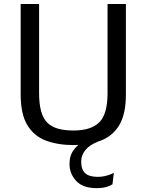

<svg xmlns="http://www.w3.org/2000/svg" viewBox="-20 -722 741 971"><path d="M352.1 11.7Q273.9 11.7 213.4 -10.5Q152.8 -32.7 118.7 -88.6Q84.5 -144.5 84.5 -244.6V-701.7H177.7V-250.5Q177.7 -142.6 219.2 -101.6Q240.7 -80.6 273.4 -71.3Q306.2 -62 351.6 -62Q440.4 -62 482.2 -103.5Q523.9 -145 523.9 -250.5V-701.7H616.7V-244.1Q616.7 -143.6 582.3 -87.9Q547.9 -32.2 488 -10.3Q428.2 11.7 352.1 11.7ZM469.7 229.5Q398.9 229.5 365.2 192.9Q331.5 156.2 331.5 107.4Q331.5 64 353.3 35.4Q375 6.8 407.7 -10.3Q440.4 -27.3 474.1 -35.6V-4.9Q433.1 10.7 411.9 36.9Q390.6 63 390.6 95.2Q390.6 136.2 411.1 154.3Q431.6 172.4 474.1 172.4Q492.2 172.4 506.8 169.2Q521.5 166 532.7 162.1Q545.9 157.7 555.7 151.9L548.8 210Q539.6 215.8 529.3 219.7Q519.5 223.6 504.9 226.6Q490.2 229.5 469.7 229.5Z"/></svg>

Font: Mako
Style: Regular
Weight: 400
Designer: vernon adams
Foundry: vernon adams
Version: Version 1.100; ttfautohint (v1.8.4.7-5d5b);gftools[0.9.33]